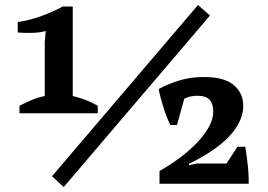

<svg xmlns="http://www.w3.org/2000/svg" viewBox="-20 -735 1071 768"><path d="M51 0ZM371 -282H58V-312Q85 -326 109.5 -336Q134 -346 159 -351V-566L163 -611Q139 -604 106.5 -603.5Q74 -603 51 -605V-647Q97 -653 146 -671Q195 -689 231 -709H271V-351Q326 -338 371 -312ZM688 -235H661Q655 -247 647 -267.5Q639 -288 632.5 -309.5Q626 -331 621 -350Q616 -369 615 -379Q647 -397 693.5 -412Q740 -427 795 -427Q878 -427 915.5 -394.5Q953 -362 953 -311Q953 -278 937 -246Q921 -214 892.5 -185Q864 -156 824 -129.5Q784 -103 736 -80V-74L767 -81H886L930 -148H961Q964 -131 967 -109Q970 -87 972 -66Q974 -45 974.5 -27.5Q975 -10 975 0H618V-51Q659 -74 697.5 -102.5Q736 -131 766 -162Q796 -193 814.5 -225.5Q833 -258 833 -289Q833 -319 818.5 -335.5Q804 -352 769 -352Q739 -352 717 -340ZM772 -715 820 -673 235 13 188 -30Z"/></svg>

Font: PT Serif
Style: Bold
Weight: 700
Designer: A.Korolkova, O.Umpeleva, V.Yefimov
Foundry: ParaType Ltd
Version: Version 1.000W OFL; ttfautohint (v1.6)